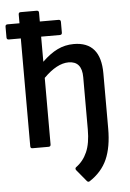

<svg xmlns="http://www.w3.org/2000/svg" viewBox="-64 -726 648 960"><g transform="rotate(-5 260.5 -246.0)"><path d="M346 190Q338 194 332 186L284 128Q278 119 286 113Q322 87 341 43.5Q360 0 360 -69V-332Q360 -412 293 -412Q235 -412 168 -345V-11Q168 0 157 0H76Q66 0 66 -11V-552H6Q-5 -552 -5 -563V-617Q-5 -628 6 -628H66V-672Q66 -683 76 -683H157Q168 -683 168 -672V-628H262Q273 -628 273 -617V-563Q273 -552 262 -552H168V-426Q207 -464 245 -482.5Q283 -501 327 -501Q462 -501 462 -342V-65Q462 28 435 89Q408 150 346 190Z"/></g></svg>

Font: Sofia Sans Extra Cond
Style: Bold
Weight: 700
Width: 1
Designer: Botio Nikoltchev, Ani Petrova
Foundry: lettersoup
Version: Version 4.100; ttfautohint (v1.8.3)